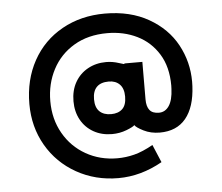

<svg xmlns="http://www.w3.org/2000/svg" viewBox="-51 -651 943 817"><g transform="rotate(-5 421.0 -242.5)"><path d="M422.9 108.4Q324.7 108.4 244.1 63Q163.6 17.6 117.9 -61.5Q72.3 -140.6 72.3 -238.3Q72.3 -341.8 116.9 -422.9Q161.6 -503.9 242.4 -549.1Q323.2 -594.2 425.3 -594.2Q533.7 -594.2 612.3 -549.3Q690.9 -504.4 730.7 -431.2Q770.5 -357.9 770.5 -273.4Q770.5 -260.7 770 -253.9Q765.6 -164.6 726.3 -116.9Q687 -69.3 615.2 -69.3Q576.7 -69.3 546.1 -84.7Q515.6 -100.1 509.3 -110.4Q503.9 -103.5 474.4 -92Q444.8 -80.6 412.1 -80.6Q367.7 -80.6 333 -100.3Q298.3 -120.1 279.3 -154.8Q260.3 -189.5 260.3 -233.9Q260.3 -279.8 280 -314.7Q299.8 -349.6 334.7 -368.9Q369.6 -388.2 413.1 -388.2Q440.4 -388.2 467.5 -379.2Q494.6 -370.1 489.7 -374.5V-375.5H566.9L566.4 -215.3Q566.4 -184.6 578.9 -169.2Q591.3 -153.8 618.7 -153.8Q645.5 -153.8 661.9 -178.2Q678.2 -202.6 680.2 -250L680.7 -264.6Q680.7 -344.2 646.7 -399.2Q612.8 -454.1 555.7 -482.2Q498.5 -510.3 428.2 -510.3Q346.2 -510.3 286.1 -474.6Q226.1 -439 194.1 -377.9Q162.1 -316.9 162.1 -242.7Q162.1 -166 196.8 -105.2Q231.4 -44.4 291.5 -10.3Q351.6 23.9 425.8 23.9Q462.4 23.9 498.5 14.6Q534.7 5.4 578.6 -19.5L610.8 56.6Q519 108.4 422.9 108.4ZM415.5 -165.5Q445.8 -165.5 463.4 -182.1Q481 -198.7 481 -234.9Q481 -269.5 463.6 -287.1Q446.3 -304.7 417 -304.7Q382.8 -304.7 365.5 -287.1Q348.1 -269.5 348.1 -234.9Q348.1 -199.7 366 -182.6Q383.8 -165.5 415.5 -165.5Z"/></g></svg>

Font: Potro Sans Bangla
Style: Bold
Weight: 700
Designer: Jayed Ahsan Saad
Foundry: Codepotro
Version: Potro Sans Bangla;Version 0.996;CodepotroFonts;